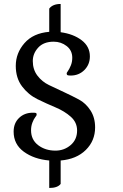

<svg xmlns="http://www.w3.org/2000/svg" viewBox="-20 -811 621 969"><path d="M286.1 117.2V-1Q366.2 -7.8 413.1 -54.2Q460 -100.6 460 -168Q460 -217.8 436.5 -253.9Q413.1 -290 378.4 -308.6Q343.8 -327.1 302.7 -346.2Q261.7 -365.2 227.1 -381.8Q192.4 -398.4 168.9 -429.2Q145.5 -460 145.5 -502.9Q145.5 -541 172.9 -570.8Q200.2 -600.6 251 -600.6Q288.1 -600.6 316.4 -578.6Q344.7 -556.6 344.7 -519.5Q344.7 -498 337.4 -480.5Q330.1 -462.9 323.2 -453.1Q316.4 -443.4 316.4 -441.4Q316.4 -433.6 320.8 -431.6Q325.2 -429.7 336.9 -429.7Q377.9 -429.7 405.8 -457.5Q433.6 -485.4 433.6 -526.4Q433.6 -576.2 392.1 -607.9Q350.6 -639.6 286.1 -648.4V-791Q246.1 -791 228.5 -767.6V-650.4Q147.5 -643.6 103.5 -593.3Q59.6 -543 59.6 -478.5Q59.6 -417 91.3 -375Q123 -333 168.9 -310.5Q214.8 -288.1 260.3 -269Q305.7 -250 337.4 -221.7Q369.1 -193.4 369.1 -152.3Q369.1 -106.4 336.4 -78.6Q303.7 -50.8 259.8 -50.8Q209 -50.8 172.9 -78.1Q136.7 -105.5 136.7 -153.3Q136.7 -174.8 143.6 -192.4Q150.4 -210 157.7 -219.2Q165 -228.5 165 -231.4Q165 -239.3 161.6 -240.7Q158.2 -242.2 145.5 -242.2Q103.5 -242.2 76.2 -215.8Q48.8 -189.5 48.8 -146.5Q48.8 -83 100.1 -45.4Q151.4 -7.8 228.5 -1V137.7Q270.5 137.7 286.1 117.2Z"/></svg>

Font: Kurale
Style: Regular
Weight: 400
Version: 1.0; ttfautohint (v1.3)